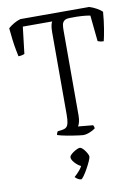

<svg xmlns="http://www.w3.org/2000/svg" viewBox="-101 -770 782 1080"><g transform="rotate(-10 290.0 -230.5)"><path d="M328 0Q322 0 308 -2Q294 -4 276 -6.5Q258 -9 239.5 -12.5Q221 -16 206 -19.5Q191 -23 183 -26Q183 -31 185.5 -37Q188 -43 190 -46L214 -49Q230 -51 239 -58Q248 -65 252 -82Q256 -99 256 -130V-600Q256 -625 259.5 -640Q263 -655 267 -660H99L81 -507Q77 -505 67.5 -502.5Q58 -500 46 -500Q43 -514 38 -540Q33 -566 29 -598.5Q25 -631 22 -664Q35 -676 54.5 -687.5Q74 -699 93 -704H486Q508 -697 527.5 -686Q547 -675 558 -664Q554 -612 546.5 -567.5Q539 -523 533 -500Q522 -500 512 -502.5Q502 -505 499 -507L484 -655Q465 -659 437 -661Q409 -663 369 -662Q345 -662 335 -653Q325 -644 323 -630Q321 -616 321 -599V-113Q321 -91 316.5 -75Q312 -59 307 -53L392 -45Q394 -43 396 -37Q398 -31 398 -26Q385 -16 365 -8Q345 0 328 0ZM274 243Q265 243 255 237Q245 231 239 224Q254 211 269.5 193Q285 175 291 157L301 173Q292 173 280.5 166.5Q269 160 259 150.5Q249 141 242 130.5Q235 120 235 111Q235 105 242 97.5Q249 90 259.5 83Q270 76 280 71.5Q290 67 296 67Q302 67 309.5 73.5Q317 80 324 89.5Q331 99 336 109Q341 119 341 125Q341 132 332.5 151Q324 170 312 191.5Q300 213 289 228Q278 243 274 243Z"/></g></svg>

Font: Texturina Medium 12pt Thin
Style: Regular
Weight: 250
Version: Version 1.002